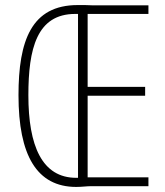

<svg xmlns="http://www.w3.org/2000/svg" viewBox="-20 -735 653 758"><path d="M287 -715C104 -715 53 -575 53 -359C53 -122 125 3 281 3C304 3 322 0 340 0H566V-35H326V-357H553V-392H326V-680H566V-714H344C326 -715 314 -715 287 -715ZM277 -680C281 -680 285 -680 288 -680V-33C285 -33 285 -33 281 -33C146 -33 92 -159 92 -359C92 -542 125 -680 277 -680Z"/></svg>

Font: Noto Sans Myanmar ExtraCondensed ExtraLight
Style: Regular
Weight: 200
Width: 2
Designer: Monotype Design Team
Foundry: Monotype Imaging Inc.
Version: Version 2.107